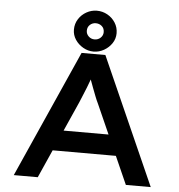

<svg xmlns="http://www.w3.org/2000/svg" viewBox="-61 -995 984 1053"><g transform="rotate(5 431.0 -469.0)"><path d="M54 0 366 -700H497L808 0H671L479 -432Q471 -448 462.5 -470Q454 -492 445 -515.5Q436 -539 428 -561.5Q420 -584 414 -602L444 -603Q437 -582 429 -559.5Q421 -537 412 -514Q403 -491 394 -470Q385 -449 377 -429L186 0ZM194 -154 240 -267H614L646 -154ZM430 -713Q400 -713 373 -728.5Q346 -744 329.5 -769Q313 -794 313 -824Q313 -856 329.5 -882Q346 -908 373 -923Q400 -938 430 -938Q461 -938 488 -923Q515 -908 531.5 -882Q548 -856 548 -824Q548 -794 531.5 -769Q515 -744 488 -728.5Q461 -713 430 -713ZM430 -780Q450 -780 463.5 -793Q477 -806 477 -824Q477 -845 463 -857Q449 -869 430 -869Q411 -869 397.5 -856.5Q384 -844 384 -824Q384 -806 397.5 -793Q411 -780 430 -780Z"/></g></svg>

Font: Lexend Giga Medium
Style: Regular
Weight: 500
Designer: Bonnie Shaver-Troup, Thomas Jockin
Foundry: Lexend
Version: Version 1.007